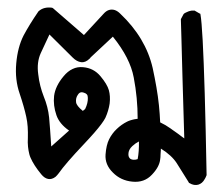

<svg xmlns="http://www.w3.org/2000/svg" viewBox="-20 -316 585 525"><path d="M496.1 182.6Q479.5 156.2 463.4 130.4Q449.7 108.9 419.9 90.3Q419.9 93.3 419.7 96.4Q419.4 99.6 419.2 102.5Q418.9 105.5 418.9 108.4Q418.9 111.3 418.7 114Q418.5 116.7 418 119.6Q416 140.1 395.5 161.6Q374.5 184.1 341.8 180.7Q310.1 177.7 288.6 155.8Q266.6 134.3 268.6 106.4Q270.5 80.6 278.3 64.9Q282.2 57.1 287.4 50Q292.5 43 299.3 36.6Q312 24.4 327.6 16.6Q329.6 15.6 332 14.6Q334.5 13.7 336.9 12.9Q339.4 12.2 341.8 11.5Q344.2 10.7 346.7 10.3Q349.1 9.8 351.6 9.5Q354 9.3 356.4 8.8Q356.4 -48.3 345.7 -104Q335.9 -157.2 288.6 -215.8L228 -159.2Q227.1 -157.7 226.1 -156.7Q225.1 -155.8 224.1 -154.8Q213.4 -144.5 201.7 -146Q189.9 -147.5 178.7 -158.7L115.2 -221.7Q101.6 -193.4 91.3 -170.4Q80.1 -145.5 84.5 -113.3Q86.4 -96.2 90.3 -81.1Q94.2 -65.9 99.6 -52.2Q111.3 -23.9 114.3 5.4Q116.7 30.8 120.1 84.5L168.9 41Q142.6 22.9 134.3 -1Q125 -27.8 127.9 -53.7Q131.3 -80.6 153.8 -107.4Q165 -121.1 178.5 -127.4Q191.9 -133.8 207 -132.3Q236.3 -129.9 254.9 -107.4Q272.9 -85.9 277.6 -69.6Q282.2 -53.2 279.8 -32.7Q278.3 -22.9 275.4 -13.2Q272.5 -3.4 268.1 6.3Q264.6 13.2 256.8 23.7Q249 34.2 237.3 47.6Q225.6 61 208.5 79.1Q158.7 131.8 140.6 157.7Q136.2 163.6 131.8 167.5Q121.6 175.3 111.6 173.3Q101.6 171.4 92.8 160.6Q72.3 135.7 63.5 115.2Q61.5 110.8 60.3 106Q59.1 101.1 58.1 95.9Q57.1 90.8 56.6 85.2Q56.2 79.6 55.9 73.5Q55.7 67.4 56.2 60.5Q56.6 45.4 55.7 31Q54.7 16.6 51.8 3.4Q45.9 -23.9 33.7 -60.1Q20.5 -98.1 24.4 -142.6Q28.3 -187 44.4 -218.8Q60.5 -249 85 -284.7L85.4 -285.2L85.9 -285.6Q93.3 -292 102.5 -294.2Q111.8 -296.4 122.1 -294.9L123.5 -294.4L125 -293.5L209.5 -220.2L263.2 -278.3Q270 -286.1 277.8 -288.6Q285.6 -291 293.5 -288.6Q301.3 -286.1 308.6 -278.8Q378.4 -212.9 397.5 -129.9Q403.3 -103 407.7 -77.6Q412.1 -52.2 414.6 -28.1Q417 -3.9 418 18.6Q432.6 25.4 446.3 35.2Q448.7 37.1 451.9 39.3Q455.1 41.5 458.5 43.9Q461.9 46.4 466.1 49.3Q470.2 52.2 474.6 55.7Q479 59.1 483.9 62.5Q481 -35.2 479 -103.3Q477.1 -171.4 476.1 -210.9Q475.1 -250.5 474.6 -261.7V-263.2L475.1 -264.6L481.9 -277.3L482.9 -278.3L483.9 -279.3Q485.4 -280.3 486.8 -281Q488.3 -281.7 490 -282.5Q491.7 -283.2 493.2 -283.9Q494.6 -284.7 496.3 -285.2Q498 -285.6 499.8 -286.1Q501.5 -286.6 503.4 -286.9Q505.4 -287.1 507.1 -287.1Q508.8 -287.1 510.7 -287.1H512.2L513.7 -286.1L525.4 -279.3L527.8 -278.3L528.3 -275.4Q531.2 -259.8 534.2 -205.6Q537.1 -151.4 539.8 -60.3Q542.5 30.8 544.9 162.1V163.1L544.4 164.1Q542.5 169.4 540 173.3Q536.6 179.7 532 183.6Q527.3 187.5 522 189Q516.6 190.4 510.5 189.5Q504.4 188.5 498 184.6L496.6 184.1ZM356.4 119.1Q360.4 98.6 359.9 70.8Q350.1 75.7 341.8 83.5Q331.1 93.3 331.1 105.5Q331.1 109.4 332 112.1Q333 114.7 334.7 116.7Q336.4 118.7 339.1 119.6Q341.8 120.6 344.7 120.8Q347.7 121.1 350.6 120.6Q353.5 120.1 356.4 119.1ZM212.9 -18.1Q220.7 -34.2 220.2 -48.3Q220.2 -54.7 217.5 -57.9Q214.8 -61 209.5 -62.5Q205.6 -64 202.6 -63.7Q199.7 -63.5 197.5 -62Q195.3 -60.5 193.4 -57.6Q186.5 -48.3 188 -36.6Q189 -26.9 206.5 -12.7Z"/></svg>

Font: NaikaiFont
Style: SemiBold
Weight: 600
Version: Version 1.89